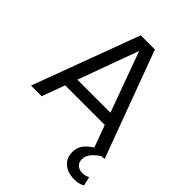

<svg xmlns="http://www.w3.org/2000/svg" viewBox="-257 -841 1200 1200"><g transform="rotate(45 343.0 -241.5)"><path d="M10 0 273 -707H398L660 0H566L510 -152H160L104 0ZM189 -231H481L335 -631ZM615 224Q554 223 520 192.5Q486 162 486 111Q486 66 515 34Q544 2 582 -15L645 -5Q612 12 586 40Q560 68 560 101Q560 129 577.5 144.5Q595 160 624 160Q636 160 648 157Q660 154 672 148L686 207Q668 217 651.5 220.5Q635 224 615 224Z"/></g></svg>

Font: Onest
Style: Regular
Weight: 400
Designer: Dmitri Voloshin, Andrey Kudryavtsev
Foundry: Dmitri Voloshin, Andrey Kudryavtsev
Version: Version 1.000;gftools[0.9.33]